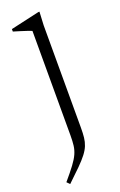

<svg xmlns="http://www.w3.org/2000/svg" viewBox="-142 -507 502 802"><g transform="rotate(-20 109.0 -106.0)"><path d="M93.5 -401Q88 -403.5 75.2 -407.8Q62.5 -412 46.8 -417Q31 -422 15.5 -426.5V-437.5L143.5 -466.5H148.5L145.5 -407V48Q145.5 73 143.5 91.5Q141.5 110 135 126.2Q128.5 142.5 115.2 159.8Q102 177 79.5 199.5Q57 222 23 254L10.5 241.5Q39.5 207.5 56.2 185Q73 162.5 81 144.5Q89 126.5 91.2 108Q93.5 89.5 93.5 63.5Z"/></g></svg>

Font: Newsreader 36pt Light
Style: Regular
Weight: 300
Designer: Hugues Gentile
Foundry: Production Type
Version: Version 1.003